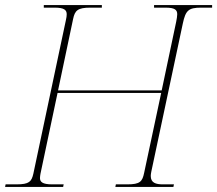

<svg xmlns="http://www.w3.org/2000/svg" viewBox="-29 -734 853 754"><path d="M-9 0H219L221 -10H176C137 -10 128 -20 128 -35C128 -40 129 -46 130 -52L197 -369H604L537 -55C530 -21 521 -10 471 -10H426L424 0H652L654 -10H611C583 -10 563 -16 563 -43C563 -48 564 -53 565 -59L689 -642C700 -693 711 -704 761 -704H804V-714H576V-704H621C658 -704 667 -695 667 -678C667 -670 665 -660 663 -649L606 -379H199L258 -659C265 -693 276 -704 326 -704H371V-714H143V-704H186C224 -704 233 -694 233 -678C233 -672 232 -664 230 -656L102 -52C95 -21 86 -10 36 -10H-7Z"/></svg>

Font: Noto Serif Display Thin
Style: Italic
Weight: 100
Italic angle: -12°
Designer: Monotype Design Team
Foundry: Monotype Imaging Inc.
Version: Version 2.009